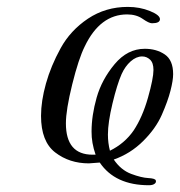

<svg xmlns="http://www.w3.org/2000/svg" viewBox="-20 -467 528 562"><path d="M100.1 -127.9Q100.1 -170.9 114.5 -222.4Q128.9 -273.9 157.5 -325.9Q186 -377.9 237.5 -412.4Q289.1 -446.8 354 -446.8Q389.2 -446.8 418.7 -434.8Q448.2 -422.9 448.2 -410.9Q448.2 -398.9 424.8 -398.9Q416 -398.9 397.5 -411.9Q378.9 -424.8 352.1 -424.8Q272.9 -424.8 228 -331.1Q210 -294.9 191.4 -220Q172.9 -145 172.9 -106Q172.9 -14.2 251 -14.2H259.8Q247.6 -49.3 248 -82Q248 -128.9 262.9 -181.4Q277.8 -233.9 315.4 -279.1Q353 -324.2 403.8 -324.2Q438 -324.2 462.4 -307.6Q486.8 -291 486.8 -250Q486.8 -231.9 479 -201.4Q471.2 -170.9 453.6 -130.9Q436 -90.8 398.9 -54Q361.8 -17.1 313 0Q334 30.8 364 42Q394 53.2 414.1 54.2Q434.1 55.2 436 61Q438 66.9 432.4 71Q426.8 75.2 416 75.2Q316.9 75.2 272 8.8Q250 10.7 240.2 11.2Q183.1 11.2 141.6 -20.8Q100.1 -52.7 100.1 -127.9ZM295.9 -73.2Q295.9 -48.3 301.8 -25.9Q344.7 -46.9 371.1 -85Q397 -124 413.1 -180.9Q429.2 -237.8 429.2 -262.2Q429.2 -283.2 419.2 -292.5Q409.2 -301.8 396 -301.8Q378.9 -301.8 362.5 -287.4Q346.2 -272.9 335.9 -250Q322.8 -220.2 309.3 -164.3Q295.9 -108.4 295.9 -73.2Z"/></svg>

Font: CMU Classical Serif
Style: Italic
Weight: 500
Italic angle: -14.04°
Version: Version 0.7.0